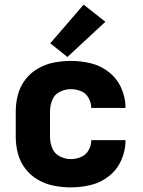

<svg xmlns="http://www.w3.org/2000/svg" viewBox="-20 -801 616 829"><path d="M286 8Q330 8 373 -2.5Q416 -13 451 -41Q486 -69 504 -110Q522 -151 522 -195V-196H374V-195Q374 -173 362.5 -152.5Q351 -132 329.5 -123Q308 -114 286 -114Q261 -114 238 -126Q215 -138 205.5 -161.5Q196 -185 196 -210V-320Q196 -345 205.5 -369Q215 -393 238 -404.5Q261 -416 286 -416Q308 -416 329.5 -407.5Q351 -399 362.5 -378Q374 -357 374 -335H522Q522 -379 504 -420Q486 -461 451 -489Q416 -517 373 -527.5Q330 -538 286 -538Q249 -538 213 -531Q177 -524 144.5 -505.5Q112 -487 89.5 -457.5Q67 -428 57.5 -392.5Q48 -357 48 -320V-210Q48 -173 57.5 -137.5Q67 -102 89.5 -72.5Q112 -43 144.5 -24.5Q177 -6 213 1Q249 8 286 8ZM271 -555 435 -707 341 -781 197 -614Z"/></svg>

Font: Iosevka Sparkle Heavy
Style: Regular
Weight: 900
Designer: Belleve Invis
Foundry: Belleve Invis
Version: Version 4.5.0; ttfautohint (v1.8.3)